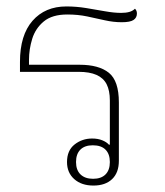

<svg xmlns="http://www.w3.org/2000/svg" viewBox="-20 -572 513 596"><path d="M270 4Q233 4 210.5 -16Q188 -36 188 -69Q188 -105 211.5 -123.5Q235 -142 266 -142Q284 -142 297.5 -136.5Q311 -131 318 -123H321V-260Q321 -291 311 -310.5Q301 -330 279.5 -339.5Q258 -349 224 -349H42V-380Q42 -463 81 -507.5Q120 -552 186 -552Q217 -552 247.5 -547Q278 -542 306 -537Q334 -532 356 -532Q371 -532 381.5 -535Q392 -538 399 -545Q402 -542 403.5 -538.5Q405 -535 405 -530Q405 -517 394.5 -510Q384 -503 358 -503Q332 -503 305.5 -509Q279 -515 250.5 -521Q222 -527 189 -527Q142 -527 116 -505.5Q90 -484 80 -451.5Q70 -419 70 -386V-371H227Q287 -371 318 -346Q349 -321 349 -254V-73Q349 -36 328 -16Q307 4 270 4ZM269 -17Q294 -17 307.5 -30.5Q321 -44 321 -69Q321 -94 307.5 -107.5Q294 -121 268 -121Q243 -121 229.5 -107.5Q216 -94 216 -69Q216 -44 230 -30.5Q244 -17 269 -17Z"/></svg>

Font: Noto Serif Thai Thin
Style: Regular
Weight: 250
Version: Version 2.001